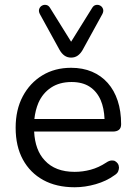

<svg xmlns="http://www.w3.org/2000/svg" viewBox="-20 -781 572 810"><path d="M295 9Q218 9 162.5 -21.5Q107 -52 76.5 -108Q46 -164 46 -242Q46 -318 76 -374.5Q106 -431 158.5 -463Q211 -495 280 -495Q329 -495 368 -478.5Q407 -462 434.5 -431Q462 -400 476.5 -356Q491 -312 491 -257Q491 -241 482 -233.5Q473 -226 456 -226H124Q128 -147 169 -104Q213 -56 295 -56Q329 -56 362.5 -65Q396 -74 428 -95Q441 -104 452 -104Q453 -104 459 -103.5Q465 -103 472 -96.5Q479 -90 480.5 -83.5Q482 -77 482 -74Q482 -67 478.5 -58Q475 -49 462 -41Q429 -17 384 -4Q339 9 295 9ZM405 -358Q389 -395 358.5 -415Q328 -435 282 -435Q231 -435 195.5 -411.5Q160 -388 142 -347Q129 -316 125 -279H421Q419 -325 405 -358ZM280 -538Q264 -538 252 -546.5Q240 -555 231 -571L148 -722Q142 -734 145.5 -743.5Q149 -753 157.5 -757.5Q166 -762 175.5 -760Q185 -758 191 -748L280 -605L369 -748Q375 -758 384.5 -760Q394 -762 402.5 -757.5Q411 -753 414.5 -743.5Q418 -734 412 -722L329 -571Q320 -555 308 -546.5Q296 -538 280 -538Z"/></svg>

Font: Nunito
Style: Regular
Weight: 400
Designer: Vernon Adams
Foundry: Vernon Adams
Version: Version 3.602